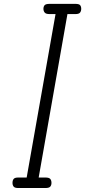

<svg xmlns="http://www.w3.org/2000/svg" viewBox="-20 -948 430 968"><path d="M72.5 0Q54.5 0 48.8 -7.2Q43 -14.5 43 -26Q43 -38.5 48.8 -45.8Q54.5 -53 72.5 -53H114.5L260 -877H230Q211.5 -877 205.2 -884.8Q199 -892.5 199 -903.5Q199 -915 205 -921.8Q211 -928.5 230 -928.5H360Q378.5 -928.5 384 -921.8Q389.5 -915 389.5 -903.5Q389.5 -892.5 383.8 -884.8Q378 -877 360 -877H320L175 -53H208.5Q227.5 -53 233.5 -45.8Q239.5 -38.5 239.5 -26Q239.5 -14.5 233.5 -7.2Q227.5 0 208.5 0Z"/></svg>

Font: Edu VIC WA NT Hand Pre
Style: Regular
Weight: 400
Designer: Tina and Corey Anderson, Eben Sorkin, Mirko Velimirovic
Foundry: Google for Education
Version: Version 1.000